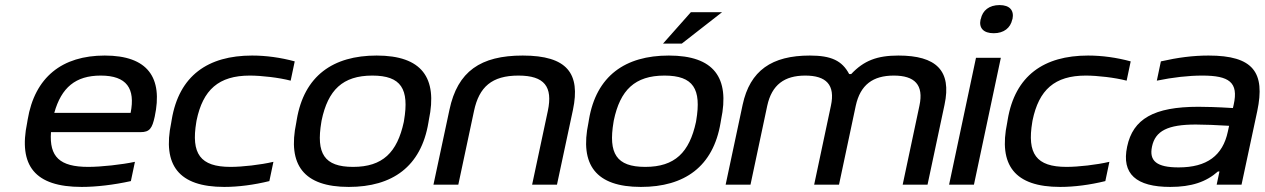

<svg xmlns="http://www.w3.org/2000/svg" viewBox="-20 -728 4986 757"><path d="M590 -268C623 -422 563 -509 393 -509C225 -509 117 -424 89 -256L87 -244C52 -75 117 9 302 9C359 9 428 1 496 -14L512 -90C461 -79 379 -70 328 -70C215 -70 174 -110 181 -207H534C570 -207 580 -222 590 -268ZM194 -283C222 -383 278 -430 377 -430C480 -430 514 -379 495 -283Z M657 -256 655 -244C620 -77 684 9 864 9C919 9 981 1 1042 -14L1058 -90C1007 -78 935 -70 889 -70C769 -70 733 -122 754 -247L755 -253C780 -374 842 -430 965 -430C1011 -430 1080 -422 1126 -410L1142 -486C1087 -501 1029 -509 974 -509C800 -509 686 -430 657 -256Z M1150 -256 1148 -244C1113 -78 1177 9 1355 9C1527 9 1640 -71 1669 -244L1671 -256C1706 -422 1643 -509 1465 -509C1293 -509 1179 -429 1150 -256ZM1247 -247 1248 -253C1273 -373 1331 -430 1448 -430C1562 -430 1594 -377 1573 -253L1572 -247C1546 -127 1489 -70 1372 -70C1258 -70 1226 -123 1247 -247Z M1752 -295 1689 0H1787L1849 -291C1869 -385 1919 -430 2024 -430C2127 -430 2160 -386 2140 -291L2078 0H2176L2239 -295C2269 -438 2217 -509 2041 -509C1875 -509 1784 -447 1752 -295Z M2302 -256 2300 -244C2265 -78 2329 9 2507 9C2679 9 2792 -71 2821 -244L2823 -256C2858 -422 2795 -509 2617 -509C2445 -509 2331 -429 2302 -256ZM2399 -247 2400 -253C2425 -373 2483 -430 2600 -430C2714 -430 2746 -377 2725 -253L2724 -247C2698 -127 2641 -70 2524 -70C2410 -70 2378 -123 2399 -247ZM2594 -556H2668L2827 -680H2704Z M2908 -315 2841 0H2939L3005 -311C3023 -394 3073 -430 3155 -430C3237 -430 3274 -394 3256 -311L3190 0H3288L3354 -311C3372 -394 3422 -430 3504 -430C3586 -430 3623 -394 3605 -311L3539 0H3637L3704 -315C3733 -450 3671 -509 3522 -509C3438 -509 3386 -489 3336 -436H3328C3300 -489 3257 -509 3173 -509C3023 -509 2937 -450 2908 -315Z M3828 -500 3722 0H3820L3926 -500ZM3846 -651C3839 -618 3857 -597 3898 -597C3938 -597 3964 -618 3971 -651L3972 -653C3979 -687 3961 -708 3921 -708C3880 -708 3854 -687 3847 -653Z M3953 -256 3951 -244C3916 -77 3980 9 4160 9C4215 9 4277 1 4338 -14L4354 -90C4303 -78 4231 -70 4185 -70C4065 -70 4029 -122 4050 -247L4051 -253C4076 -374 4138 -430 4261 -430C4307 -430 4376 -422 4422 -410L4438 -486C4383 -501 4325 -509 4270 -509C4096 -509 3982 -430 3953 -256Z M4745 -509C4683 -509 4623 -501 4557 -486L4541 -410C4604 -423 4666 -430 4720 -430C4826 -430 4864 -404 4844 -315L4841 -302C4777 -306 4731 -307 4705 -307C4529 -307 4447 -259 4424 -150C4401 -42 4460 9 4594 9C4678 9 4736 -11 4782 -52H4788L4777 0H4875L4937 -290C4969 -442 4922 -509 4745 -509ZM4522 -150C4535 -212 4584 -237 4695 -237C4726 -237 4779 -235 4826 -232L4821 -209C4801 -115 4739 -68 4627 -68C4541 -68 4510 -93 4522 -150Z"/></svg>

Font: LT Wave
Style: Italic
Weight: 400
Designer: Daniel Lyons
Version: Version 2.5 (Glyphs App)